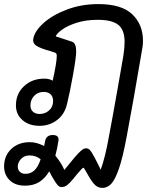

<svg xmlns="http://www.w3.org/2000/svg" viewBox="-50 -616 781 940"><path d="M650 -416Q650 -391 642 -352Q604 -127 570 54Q551 156 532 210.5Q513 265 494 284.5Q475 304 451 304Q426 304 408.5 282.5Q391 261 373 227Q361 205 358 205Q354 205 326 238L310 258Q291 281 278.5 290.5Q266 300 252 300Q241 300 232.5 290.5Q224 281 216.5 268Q209 255 205 249Q193 227 191 223Q170 258 141.5 275.5Q113 293 73 293Q24 293 -3 266Q-30 239 -30 199Q-30 147 5 113.5Q40 80 96 80Q130 80 166 99L170 79Q175 45 208 45Q241 45 236 74Q230 113 221 146Q250 181 265 216L315 155Q333 134 346.5 122Q360 110 371 110Q382 110 389.5 118Q397 126 403.5 138Q410 150 413 155Q422 171 431 190L443 215Q465 155 483 54Q498 -31 503 -54Q515 -123 528 -194Q541 -265 554 -343Q560 -382 560 -410Q560 -470 529 -494.5Q498 -519 429 -519Q369 -519 323.5 -504Q278 -489 252 -469.5Q226 -450 223 -438L302 -412Q323 -405 323 -365Q323 -336 307.5 -249.5Q292 -163 278 -106Q266 -56 229 -28Q192 0 144 0Q92 0 60 -28Q28 -56 28 -100Q28 -157 67.5 -194Q107 -231 167 -231Q191 -231 208 -221Q228 -311 228 -343Q228 -355 220 -358Q213 -361 193 -367Q154 -377 131.5 -390Q109 -403 113 -426Q119 -463 162.5 -502.5Q206 -542 277 -569Q348 -596 432 -596Q545 -596 597.5 -546Q650 -496 650 -416ZM210 -122Q210 -142 198 -154Q186 -166 164 -166Q135 -166 117 -146.5Q99 -127 99 -100Q99 -80 111.5 -69Q124 -58 144 -58Q171 -58 190.5 -75.5Q210 -93 210 -122ZM149 164Q127 145 94 145Q69 145 53 162Q37 179 37 200Q37 215 47 225Q57 235 75 235Q100 235 118 218.5Q136 202 149 164Z"/></svg>

Font: Mali Medium
Style: Italic
Weight: 500
Italic angle: -10°
Version: Version 1.000; ttfautohint (v1.6)